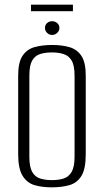

<svg xmlns="http://www.w3.org/2000/svg" viewBox="-20 -792 447 824"><path d="M202 12Q160 12 128 2.5Q96 -7 77 -37.5Q58 -68 58 -130V-468Q58 -525 77 -553Q96 -581 129 -590Q162 -599 204 -599Q246 -599 278.5 -589.5Q311 -580 329.5 -552Q348 -524 348 -468V-130Q348 -67 329.5 -37Q311 -7 278 2.5Q245 12 202 12ZM203 -19Q232 -19 253.5 -26Q275 -33 287.5 -54.5Q300 -76 300 -119V-467Q300 -511 287.5 -532Q275 -553 253 -560Q231 -567 203 -567Q174 -567 152 -560Q130 -553 118 -532Q106 -511 106 -467V-119Q106 -76 118 -54.5Q130 -33 152 -26Q174 -19 203 -19ZM204 -642Q191 -642 182 -651Q173 -660 173 -672Q173 -685 182 -693Q191 -701 204 -701Q216 -701 225.5 -693Q235 -685 235 -672Q235 -660 225.5 -651Q216 -642 204 -642ZM113 -744V-772H293V-744Z"/></svg>

Font: Alumni Sans Light
Style: Regular
Weight: 300
Version: Version 1.018